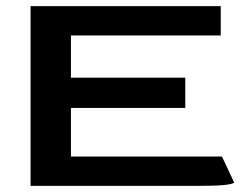

<svg xmlns="http://www.w3.org/2000/svg" viewBox="-20 -608 806 628"><path d="M80 -588H702V-492H212V-354H586V-255H212V-96H706L746 -11Q743 -6 714 -3Q685 0 626 0H80Z"/></svg>

Font: Gold
Style: Regular
Weight: 400
Designer: jaiki
Version: Version 1.000